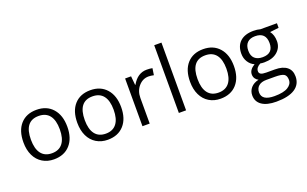

<svg xmlns="http://www.w3.org/2000/svg" viewBox="-106 -1272 3232 2024"><g transform="rotate(-20 1510.5 -260.0)"><path d="M300.8 -476.1Q140.1 -476.1 140.1 -268.1Q140.1 -165.5 181.2 -111.8Q222.2 -58.1 301.8 -58.1Q381.3 -58.1 422.6 -111.6Q463.9 -165 463.9 -267.6Q463.9 -370.1 422.6 -423.1Q381.3 -476.1 300.8 -476.1ZM299.8 9.8Q228 9.8 172.4 -23.9Q116.7 -57.6 86.4 -120.6Q56.2 -183.6 56.2 -268.1Q56.2 -398.9 121.6 -471.9Q187 -544.9 301.3 -544.9Q415.5 -544.9 481.7 -470.2Q547.9 -395.5 547.9 -266.6Q547.9 -137.7 481.9 -64Q416 9.8 299.8 9.8Z M904.8 -476.1Q744.1 -476.1 744.1 -268.1Q744.1 -165.5 785.2 -111.8Q826.2 -58.1 905.8 -58.1Q985.4 -58.1 1026.6 -111.6Q1067.9 -165 1067.9 -267.6Q1067.9 -370.1 1026.6 -423.1Q985.4 -476.1 904.8 -476.1ZM903.8 9.8Q832 9.8 776.4 -23.9Q720.7 -57.6 690.4 -120.6Q660.2 -183.6 660.2 -268.1Q660.2 -398.9 725.6 -471.9Q791 -544.9 905.3 -544.9Q1019.5 -544.9 1085.7 -470.2Q1151.9 -395.5 1151.9 -266.6Q1151.9 -137.7 1085.9 -64Q1020 9.8 903.8 9.8Z M1538.1 -544.9Q1573.7 -544.9 1602.1 -539.1L1590.8 -463.9Q1557.6 -471.2 1532.2 -471.2Q1467.3 -471.2 1421.1 -418.5Q1375 -365.7 1375 -287.1V0H1293.9V-535.2H1360.8L1370.1 -436H1374Q1436 -544.9 1538.1 -544.9Z M1783.2 0H1702.1V-759.8H1783.2Z M2169.9 -476.1Q2009.3 -476.1 2009.3 -268.1Q2009.3 -165.5 2050.3 -111.8Q2091.3 -58.1 2170.9 -58.1Q2250.5 -58.1 2291.7 -111.6Q2333 -165 2333 -267.6Q2333 -370.1 2291.7 -423.1Q2250.5 -476.1 2169.9 -476.1ZM2168.9 9.8Q2097.2 9.8 2041.5 -23.9Q1985.8 -57.6 1955.6 -120.6Q1925.3 -183.6 1925.3 -268.1Q1925.3 -398.9 1990.7 -471.9Q2056.2 -544.9 2170.4 -544.9Q2284.7 -544.9 2350.8 -470.2Q2417 -395.5 2417 -266.6Q2417 -137.7 2351.1 -64Q2285.2 9.8 2168.9 9.8Z M2734.4 -250Q2853 -250 2853 -365.2Q2853 -485.8 2732.9 -485.8Q2675.8 -485.8 2645 -455.3Q2614.3 -424.8 2614.3 -366.2Q2614.3 -307.6 2646 -278.8Q2677.7 -250 2734.4 -250ZM2570.3 86.9Q2570.3 178.2 2711.9 178.2Q2814 178.2 2863 147.7Q2912.1 117.2 2912.1 69.3Q2912.1 21.5 2885.3 4.6Q2858.4 -12.2 2784.2 -12.2H2687Q2631.8 -12.2 2601.1 14.2Q2570.3 40.5 2570.3 86.9ZM2731.9 -192.9Q2708 -192.9 2687 -196.8Q2635.3 -169.4 2635.3 -127.9Q2635.3 -106 2653.3 -95.5Q2671.4 -85 2715.3 -85H2810.1Q2897 -85 2943.6 -48.3Q2990.2 -11.7 2990.2 58.1Q2990.2 147 2918.9 193.6Q2847.7 240.2 2710.9 240.2Q2606 240.2 2549.1 201.2Q2492.2 162.1 2492.2 90.8Q2492.2 42 2523.4 6.3Q2554.7 -29.3 2611.3 -42Q2590.8 -51.3 2576.9 -71Q2563 -90.8 2563 -118.2Q2563 -170.9 2627.9 -210Q2586.4 -227.1 2560.3 -268.1Q2534.2 -309.1 2534.2 -361.8Q2534.2 -449.7 2586.9 -497.3Q2639.6 -544.9 2736.3 -544.9Q2778.3 -544.9 2812 -535.2H2997.1V-483.9L2897.9 -472.2Q2933.1 -428.2 2933.1 -357.4Q2933.1 -286.6 2879.4 -239.7Q2825.7 -192.9 2731.9 -192.9Z"/></g></svg>

Font: OpenSans-Regular
Style: Regular
Weight: 400
Foundry: Ascender Corporation
Version: Version 1.10